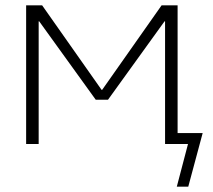

<svg xmlns="http://www.w3.org/2000/svg" viewBox="-20 -540 798 720"><path d="M597 -460 385 -166H339L127 -460H125V0H78V-520H138L361 -203H363L586 -520H646V-41H740L686 160H643L685 0H646H622H599V-460Z"/></svg>

Font: Mplus 1p Light
Style: Regular
Weight: 300
Version: Version 1.061